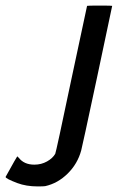

<svg xmlns="http://www.w3.org/2000/svg" viewBox="-116 -464 422 688"><path d="M196 -443Q196 -444 241 -444Q286 -444 286 -443Q286 -441 231.5 -185.5Q177 70 175 75Q162 123 126.5 158Q91 193 46 203Q40 204 19 204Q-22 204 -54 192Q-96 176 -96 170Q-55 96 -54 96Q-52 99 -49 101Q-30 126 7 126Q32 126 52.5 114.5Q73 103 82 87Q85 81 140 -181Z"/></svg>

Font: MathJax_SansSerif
Style: Italic
Weight: 400
Version: Version 1.1